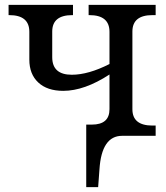

<svg xmlns="http://www.w3.org/2000/svg" viewBox="-20 -556 680 786"><path d="M480 0Q396 0 387.2 137.2L381.8 210H333V-45.9H356Q428.2 -45.9 428.2 -108.9V-251Q325.7 -184.1 238.8 -184.1Q173.3 -184.1 136.7 -218.3Q100.1 -252.4 100.1 -312V-425.8Q100.1 -494.1 18.1 -494.1H15.1V-536.1H278.8V-494.1H275.9Q193.8 -494.1 193.8 -426.8V-321.8Q193.8 -250 273.9 -250Q341.8 -250 428.2 -293.9V-425.8Q428.2 -494.1 346.2 -494.1H342.8V-536.1H617.2V-494.1H604Q522 -494.1 522 -426.8V-108.9Q522 -42 604 -42H617.2V0Z"/></svg>

Font: Droid Serif
Style: Regular
Weight: 400
Designer: Monotype Design team
Foundry: Monotype Imaging Inc.
Version: Version 1.03